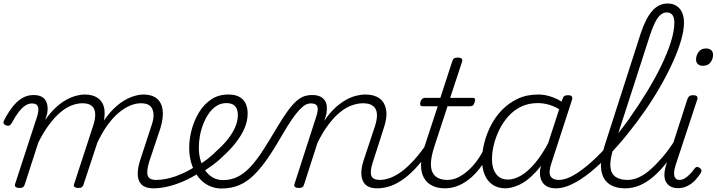

<svg xmlns="http://www.w3.org/2000/svg" viewBox="-34 -1059 4094 1097"><path d="M76 15Q64 15 56.5 10Q49 5 52 -7L176 -387Q190 -430 183 -449Q176 -468 149 -468Q129 -468 110 -455.5Q91 -443 71.5 -417.5Q52 -392 32 -354Q26 -346 21 -342.5Q16 -339 3 -342Q-9 -345 -12.5 -353Q-16 -361 -11 -371Q11 -414 36.5 -447Q62 -480 92 -498Q122 -516 157 -516Q180 -516 197 -509.5Q214 -503 224 -489Q234 -475 237 -454Q240 -433 235 -408L224 -373Q252 -414 282.5 -442.5Q313 -471 342.5 -487.5Q372 -504 399.5 -511.5Q427 -519 451 -519Q499 -519 528.5 -496Q558 -473 563 -429.5Q568 -386 548 -322L443 -4Q440 6 433.5 10.5Q427 15 412 15Q401 15 393 10Q385 5 389 -6L498 -340Q511 -378 510 -407.5Q509 -437 491.5 -453Q474 -469 437 -469Q408 -469 376 -457Q344 -445 311.5 -417.5Q279 -390 247 -347.5Q215 -305 185 -245L107 -4Q104 6 97.5 10.5Q91 15 76 15ZM843 17Q812 17 791.5 7Q771 -3 761.5 -23.5Q752 -44 753 -73.5Q754 -103 766 -141L831 -340Q845 -378 843 -407.5Q841 -437 824.5 -453Q808 -469 771 -469Q742 -469 710 -456Q678 -443 644.5 -415Q611 -387 579 -342.5Q547 -298 518 -235H493Q522 -314 558.5 -368Q595 -422 635 -455.5Q675 -489 714.5 -504Q754 -519 786 -519Q834 -519 862 -496Q890 -473 895.5 -429.5Q901 -386 881 -322L818 -134Q802 -81 810 -56Q818 -31 858 -31Q866 -31 870.5 -23.5Q875 -16 873 -7Q871 2 864 9.5Q857 17 843 17Z M843 17Q831 17 826.5 9.5Q822 2 825 -7Q828 -16 837 -23.5Q846 -31 858 -31Q909 -31 968 -51.5Q1027 -72 1086 -110Q1094 -115 1100.5 -111.5Q1107 -108 1111.5 -100.5Q1116 -93 1115 -84.5Q1114 -76 1105 -72Q1058 -42 1011 -22Q964 -2 921.5 7.5Q879 17 843 17Z M1083 -106Q1117 -124 1149 -148.5Q1181 -173 1207 -200Q1242 -231 1268 -264Q1294 -297 1309.5 -332Q1325 -367 1325 -402Q1325 -435 1309 -452.5Q1293 -470 1260 -470Q1249 -470 1244.5 -477Q1240 -484 1241.5 -494Q1243 -504 1250.5 -511.5Q1258 -519 1271 -519Q1310 -519 1334.5 -505Q1359 -491 1370 -466.5Q1381 -442 1381 -410Q1381 -367 1362.5 -325Q1344 -283 1313 -243.5Q1282 -204 1240 -166Q1211 -137 1175.5 -111.5Q1140 -86 1103 -65Z M1232 18Q1200 18 1171.5 7Q1143 -4 1121 -24Q1099 -44 1082 -73.5Q1065 -103 1056 -138.5Q1047 -174 1047 -215Q1047 -266 1061.5 -319.5Q1076 -373 1104 -418.5Q1132 -464 1173.5 -491.5Q1215 -519 1271 -519Q1281 -519 1285 -511.5Q1289 -504 1286.5 -494Q1284 -484 1277 -477Q1270 -470 1260 -470Q1229 -470 1203.5 -454Q1178 -438 1159 -410.5Q1140 -383 1127 -349.5Q1114 -316 1108 -281.5Q1102 -247 1102 -217Q1102 -176 1112 -142Q1122 -108 1140 -83Q1158 -58 1183.5 -44Q1209 -30 1241 -30Q1287 -30 1326 -50Q1365 -70 1400.5 -109.5Q1436 -149 1471.5 -204.5Q1507 -260 1549 -331Q1583 -388 1610 -425Q1637 -462 1660 -482Q1683 -502 1704 -509Q1725 -516 1749 -516Q1759 -516 1763.5 -509Q1768 -502 1766.5 -492.5Q1765 -483 1758.5 -475.5Q1752 -468 1740 -468Q1725 -468 1709.5 -459Q1694 -450 1675 -429.5Q1656 -409 1634 -377Q1612 -345 1585 -299Q1540 -220 1499.5 -160.5Q1459 -101 1419 -61Q1379 -21 1333.5 -1.5Q1288 18 1232 18Z M2121 17Q2091 17 2070.5 7Q2050 -3 2040 -24Q2030 -45 2030.5 -74Q2031 -103 2043 -141L2109 -340Q2122 -381 2119.5 -409.5Q2117 -438 2097.5 -453.5Q2078 -469 2040 -469Q2010 -469 1976 -457Q1942 -445 1908.5 -417.5Q1875 -390 1842.5 -347Q1810 -304 1780 -243L1703 -4Q1700 6 1693.5 10.5Q1687 15 1672 15Q1660 15 1652.5 10Q1645 5 1648 -6L1771 -387Q1786 -430 1779.5 -449Q1773 -468 1745 -468Q1735 -468 1730 -475.5Q1725 -483 1726 -492.5Q1727 -502 1734.5 -509Q1742 -516 1752 -516Q1776 -516 1793 -508.5Q1810 -501 1820.5 -487Q1831 -473 1833 -453Q1835 -433 1831 -408L1819 -369Q1848 -412 1878.5 -440.5Q1909 -469 1939.5 -486.5Q1970 -504 1999 -511.5Q2028 -519 2054 -519Q2103 -519 2133.5 -497.5Q2164 -476 2172 -432Q2180 -388 2157 -322L2096 -132Q2079 -80 2087.5 -55.5Q2096 -31 2137 -31Q2145 -31 2149 -23.5Q2153 -16 2151.5 -7Q2150 2 2142 9.5Q2134 17 2121 17Z M2121 17Q2110 17 2105.5 9.5Q2101 2 2102.5 -7Q2104 -16 2112.5 -23.5Q2121 -31 2136 -31Q2166 -31 2199 -44Q2232 -57 2266 -83Q2300 -109 2336 -149.5Q2372 -190 2408 -244Q2416 -257 2425 -255Q2434 -253 2438 -243.5Q2442 -234 2437 -224Q2396 -161 2356.5 -115.5Q2317 -70 2277.5 -40.5Q2238 -11 2199.5 3Q2161 17 2121 17Z M2508 17Q2465 17 2434 1Q2403 -15 2387 -45Q2371 -75 2371.5 -118.5Q2372 -162 2390 -217L2467 -452H2381Q2370 -452 2367.5 -458.5Q2365 -465 2368 -477Q2372 -489 2378.5 -494.5Q2385 -500 2395 -500H2482L2550 -709Q2554 -721 2560.5 -725.5Q2567 -730 2581 -730Q2598 -730 2603.5 -724Q2609 -718 2606 -706L2538 -500H2666Q2677 -500 2679.5 -494Q2682 -488 2678 -476Q2675 -463 2669 -457.5Q2663 -452 2652 -452H2523L2447 -220Q2431 -170 2428.5 -133.5Q2426 -97 2437 -74.5Q2448 -52 2470 -41.5Q2492 -31 2522 -31Q2532 -31 2536 -23.5Q2540 -16 2539 -7Q2538 2 2530 9.5Q2522 17 2508 17Z M2508 17Q2497 17 2492.5 9.5Q2488 2 2489.5 -7Q2491 -16 2499.5 -23.5Q2508 -31 2523 -31Q2554 -31 2583.5 -45.5Q2613 -60 2642 -86Q2671 -112 2695 -146Q2719 -180 2736 -217Q2741 -228 2749.5 -227.5Q2758 -227 2765 -220.5Q2772 -214 2769 -203Q2749 -157 2721.5 -117Q2694 -77 2660.5 -47Q2627 -17 2588.5 0Q2550 17 2508 17Z M2853 17Q2812 17 2781.5 -3Q2751 -23 2735.5 -60Q2720 -97 2720 -146Q2720 -189 2732.5 -240Q2745 -291 2770 -340.5Q2795 -390 2833.5 -430Q2872 -470 2923.5 -494.5Q2975 -519 3042 -519Q3080 -519 3119.5 -505Q3159 -491 3190 -468L3179 -424Q3137 -451 3103.5 -460.5Q3070 -470 3039 -470Q2985 -470 2943 -449.5Q2901 -429 2870 -394Q2839 -359 2818.5 -317Q2798 -275 2787.5 -231.5Q2777 -188 2777 -151Q2777 -114 2787.5 -88Q2798 -62 2818 -47.5Q2838 -33 2868 -33Q2904 -33 2944 -56.5Q2984 -80 3025 -129.5Q3066 -179 3105 -254L3117 -214Q3073 -125 3025 -74Q2977 -23 2932.5 -3Q2888 17 2853 17ZM3142 17Q3113 17 3093 7Q3073 -3 3062 -23Q3051 -43 3051 -70Q3051 -97 3062 -131L3180 -494Q3184 -506 3190.5 -510.5Q3197 -515 3210 -515Q3229 -515 3233.5 -507.5Q3238 -500 3234 -488L3116 -125Q3099 -74 3111.5 -52.5Q3124 -31 3158 -31Q3167 -31 3170.5 -23.5Q3174 -16 3172.5 -7Q3171 2 3163.5 9.5Q3156 17 3142 17Z M3144 17Q3132 17 3128 9.5Q3124 2 3127 -7Q3130 -16 3138.5 -23.5Q3147 -31 3159 -31Q3198 -31 3246.5 -59.5Q3295 -88 3349.5 -137.5Q3404 -187 3459 -250.5Q3514 -314 3566 -388Q3618 -462 3664 -537.5Q3710 -613 3745 -685.5Q3780 -758 3799.5 -820.5Q3819 -883 3819 -930Q3819 -942 3827 -948.5Q3835 -955 3846.5 -955Q3858 -955 3866 -948.5Q3874 -942 3874 -930Q3874 -886 3857.5 -829Q3841 -772 3811 -705.5Q3781 -639 3740.5 -568Q3700 -497 3651.5 -427Q3603 -357 3550 -291.5Q3497 -226 3443 -170.5Q3389 -115 3336 -72.5Q3283 -30 3234 -6.5Q3185 17 3144 17Z M3538 17Q3479 17 3443.5 -10Q3408 -37 3401 -90.5Q3394 -144 3420 -225L3627 -869Q3657 -958 3694 -998.5Q3731 -1039 3781 -1039Q3810 -1039 3831 -1025.5Q3852 -1012 3863 -988Q3874 -964 3874 -930Q3874 -918 3866 -911.5Q3858 -905 3846.5 -905Q3835 -905 3827 -911.5Q3819 -918 3819 -930Q3819 -949 3814 -962Q3809 -975 3799 -981.5Q3789 -988 3774 -988Q3757 -988 3740.5 -974.5Q3724 -961 3709.5 -932.5Q3695 -904 3679 -856L3470 -209Q3450 -144 3453.5 -105.5Q3457 -67 3482.5 -49Q3508 -31 3552 -31Q3563 -31 3567.5 -23.5Q3572 -16 3569.5 -7Q3567 2 3559 9.5Q3551 17 3538 17Z M3538 17Q3527 17 3522.5 9.5Q3518 2 3519.5 -7Q3521 -16 3529.5 -23.5Q3538 -31 3553 -31Q3584 -31 3616.5 -46Q3649 -61 3683 -91Q3717 -121 3752.5 -162.5Q3788 -204 3822 -258Q3829 -269 3838.5 -267.5Q3848 -266 3852.5 -257.5Q3857 -249 3850 -239Q3813 -178 3775 -130Q3737 -82 3699 -49.5Q3661 -17 3621 0Q3581 17 3538 17Z M3840 16Q3791 16 3771 -20Q3751 -56 3776 -129L3894 -494Q3899 -506 3905.5 -510.5Q3912 -515 3925 -515Q3942 -515 3947.5 -509Q3953 -503 3950 -491L3826 -115Q3813 -73 3819.5 -52Q3826 -31 3848 -31Q3864 -31 3879.5 -40.5Q3895 -50 3909 -65Q3923 -80 3933 -94Q3937 -101 3944 -104Q3951 -107 3962 -101Q3972 -94 3973.5 -87Q3975 -80 3970 -71Q3957 -50 3938.5 -30Q3920 -10 3895 3Q3870 16 3840 16ZM3982 -683Q3965 -683 3954 -692Q3943 -701 3943 -719Q3943 -743 3957.5 -762.5Q3972 -782 3999 -782Q4018 -782 4029 -773Q4040 -764 4040 -745Q4040 -722 4025.5 -702.5Q4011 -683 3982 -683Z"/></svg>

Font: Playwrite CO ExtraLight
Style: Regular
Weight: 250
Version: Version 1.002